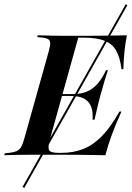

<svg xmlns="http://www.w3.org/2000/svg" viewBox="-46 -739 626 914"><path d="M69.4 155.6 61.3 150.8 552.4 -718.5 560.5 -714.5ZM107.3 -2.4Q79 -2.4 54 -2Q29 -1.6 8.9 -1.2Q-11.3 -0.8 -25.8 0L-23.4 -8.9L-3.2 -11.3Q19.4 -13.7 33.1 -19.8Q46.8 -25.8 54.4 -39.1Q62.1 -52.4 69.4 -78.2L185.5 -492.7Q192.7 -518.5 193.1 -532.3Q193.5 -546 183.9 -552Q174.2 -558.1 152.4 -560.5L131.5 -562.1L133.9 -571Q147.6 -571 168.1 -570.2Q188.7 -569.4 214.1 -569Q239.5 -568.5 268.5 -568.5H266.9H362.9Q395.2 -568.5 429.8 -569Q464.5 -569.4 497.6 -569.8Q530.6 -570.2 558.1 -571Q550.8 -534.7 546.8 -496.4Q542.7 -458.1 541.1 -409.7H532.3Q525.8 -464.5 507.3 -497.6Q488.7 -530.6 451.6 -545.2Q414.5 -559.7 351.6 -559.7H326.6L191.1 -74.2Q180.6 -35.5 188.3 -23.4Q196 -11.3 232.3 -11.3H246.8Q303.2 -11.3 350.4 -29.8Q397.6 -48.4 439.5 -91.5Q481.5 -134.7 522.6 -208.1H532.3Q504.8 -147.6 486.3 -97.2Q467.7 -46.8 455.6 0Q421.8 -0.8 390.3 -1.2Q358.9 -1.6 323.8 -2Q288.7 -2.4 243.5 -2.4H113.7ZM222.6 -282.3 224.2 -291.1H387.1L384.7 -282.3ZM394.4 -169.4Q397.6 -204.8 388.3 -230.2Q379 -255.6 355.2 -269Q331.5 -282.3 289.5 -282.3L300.8 -291.1Q340.3 -291.1 369 -303.6Q397.6 -316.1 419.4 -341.5Q441.1 -366.9 458.9 -404.8H467.7Q452.4 -358.9 446 -333.9Q439.5 -308.9 432.3 -287.1Q425.8 -260.5 419.4 -235.5Q412.9 -210.5 404 -169.4Z"/></svg>

Font: Playfair 144pt
Style: Bold Italic
Weight: 700
Italic angle: -15.6°
Designer: Claus Eggers Sørensen
Foundry: Claus Eggers Sørensen
Version: Version 2.203